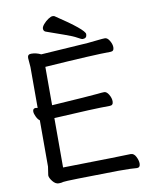

<svg xmlns="http://www.w3.org/2000/svg" viewBox="-97 -958 831 1045"><g transform="rotate(-10 319.0 -435.0)"><path d="M142 16Q124 16 108.5 -3.5Q93 -23 93 -37L100 -84V-340Q90 -346 81.5 -363.5Q73 -381 73 -393Q73 -410 89 -410L100 -408V-634L96 -685Q96 -705 116 -705Q144 -705 170 -692Q265 -699 430 -709Q462 -712 488 -715Q514 -718 526 -718Q540 -718 551.5 -698.5Q563 -679 563 -662Q563 -640 544 -640Q456 -640 180 -621V-409Q397 -423 433 -427Q459 -430 471 -430Q485 -430 496.5 -410.5Q508 -391 508 -373Q508 -351 489 -351Q404 -351 180 -338V-65Q523 -71 555 -73Q573 -73 583.5 -52Q594 -31 594 -14Q594 8 576 8Q552 5 473 5Q179 9 168 12.5Q157 16 142 16ZM407 -735Q400 -735 379.5 -747Q359 -759 311.5 -775.5Q264 -792 214 -810Q203 -815 203 -828Q203 -838 215 -852Q227 -866 242 -876Q257 -886 266 -886Q273 -886 277 -884Q430 -783 430 -758Q430 -735 407 -735Z"/></g></svg>

Font: LXGW WenKai Lite
Style: Bold
Weight: 700
Designer: LXGW / Fontworks Inc.
Foundry: LXGW / Fontworks Inc.
Version: Version 1.330;April 28, 2024